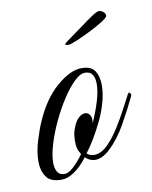

<svg xmlns="http://www.w3.org/2000/svg" viewBox="-61 -511 445 563"><g transform="rotate(-10 161.0 -229.0)"><path d="M78 5Q45 5 32.5 -13.5Q20 -32 20 -59Q20 -88 30 -120.5Q40 -153 49 -173Q76 -236 117 -271.5Q158 -307 192 -307Q221 -307 231.5 -290Q242 -273 242 -248Q242 -222 233.5 -193.5Q225 -165 215 -145Q203 -120 190 -98Q177 -76 163 -58Q172 -50 185 -50Q205 -50 224.5 -69Q244 -88 261.5 -116Q279 -144 292.5 -170Q306 -196 313 -209Q315 -212 317 -212Q319 -212 321 -208.5Q323 -205 321 -201Q305 -167 281.5 -125Q258 -83 229 -56Q217 -45 206 -40Q195 -35 186 -35Q169 -35 156 -48Q137 -23 117 -9Q97 5 78 5ZM90 -10Q101 -10 116 -23.5Q131 -37 147 -59Q147 -59 141.5 -69Q136 -79 136 -99Q136 -107 137 -116.5Q138 -126 142 -136Q149 -156 159 -165.5Q169 -175 179 -175Q188 -175 193.5 -166.5Q199 -158 196 -142Q210 -173 219 -202.5Q228 -232 228 -254Q228 -271 221.5 -281.5Q215 -292 199 -292Q185 -292 167 -274.5Q149 -257 130.5 -228.5Q112 -200 96.5 -167Q81 -134 71.5 -102.5Q62 -71 62 -48Q62 -31 68.5 -20.5Q75 -10 90 -10ZM167 -381Q157 -381 157 -384Q157 -386 168.5 -394.5Q180 -403 194 -413Q208 -423 215 -428Q232 -441 248.5 -452Q265 -463 271 -463Q277 -463 283.5 -458Q290 -453 290 -446Q290 -441 273.5 -430.5Q257 -420 234 -408.5Q211 -397 192 -389Q173 -381 167 -381Z"/></g></svg>

Font: Mea Culpa
Style: Regular
Weight: 400
Designer: Robert E. Leuschke
Foundry: Robert E. Leuschke
Version: Version 1.010; ttfautohint (v1.8.3)